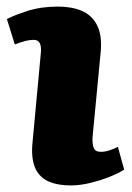

<svg xmlns="http://www.w3.org/2000/svg" viewBox="-20 -549 400 583"><path d="M104 -388Q106 -407 101 -417.5Q96 -428 82 -428Q70 -428 56.5 -424.5Q43 -421 25 -414L1 -491Q21 -502 62.5 -515.5Q104 -529 156 -529Q198 -529 228.5 -516Q259 -503 274.5 -473Q290 -443 286 -394L261 -132Q260 -112 264.5 -100Q269 -88 286 -88Q299 -88 312.5 -92.5Q326 -97 338 -103L357 -34Q342 -24 315 -13Q288 -2 256 6Q224 14 196 14Q151 14 123.5 0Q96 -14 85 -43.5Q74 -73 79 -119Z"/></svg>

Font: Literata ExtraBold
Style: Italic
Weight: 800
Italic angle: -2°
Designer: Latin by Veronika Burian and Jose Scaglione. Greek by Irene Vlachou. Cyrillic by Vera Evstafieva
Foundry: TypeTogether
Version: Version 3.002